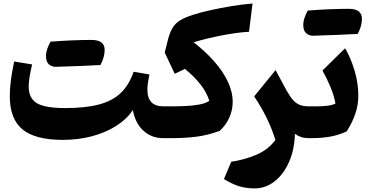

<svg xmlns="http://www.w3.org/2000/svg" viewBox="-20 -785 2096 1091"><path d="M734.9 -159.7Q700.2 -107.4 639.9 -69.3Q579.6 -31.2 502.2 -10.7Q424.8 9.8 336.9 9.8Q179.7 9.8 107.7 -49.8Q35.6 -109.4 35.6 -238.8Q35.6 -319.8 60.5 -435.5L162.6 -418.9Q143.1 -339.4 143.1 -293.5Q143.1 -225.6 190.4 -198.2Q237.8 -170.9 350.6 -170.9Q465.8 -170.9 542.7 -191.4Q619.6 -211.9 666.7 -257.3Q713.9 -302.7 739.3 -377.4L829.1 -361.8Q817.4 -306.2 817.4 -276.4Q817.4 -180.7 907.7 -180.7H908.2V0H907.7Q840.3 0 794.2 -43Q748 -85.9 734.9 -159.7ZM550.8 -415.5Q528.3 -414.1 437.5 -410.2Q346.7 -406.2 297.9 -405.3Q273.4 -405.3 257.3 -419.9Q241.2 -434.6 241.2 -467.8Q241.2 -501 267.1 -548.3Q396.5 -558.1 500 -558.1Q574.7 -558.1 574.7 -501Q574.7 -460.9 550.8 -415.5Z M1415 -765.1 1395 -604.5Q1327.1 -600.6 1242.4 -584.2Q1157.7 -567.9 1080.1 -544.9Q1145.5 -494.1 1195.6 -438Q1245.6 -381.8 1273.9 -322.8Q1302.2 -263.7 1302.2 -204.6Q1302.2 -158.7 1282.2 -115.2Q1262.2 -71.8 1228.5 -41.5Q1162.1 -16.6 1096.4 -8.3Q1030.8 0 956.1 0H908.2Q897.9 0 892.8 -8.1Q887.7 -16.1 887.7 -37.6V-143.1Q887.7 -164.6 892.8 -172.6Q897.9 -180.7 908.2 -180.7H956.5Q994.6 -180.7 1036.4 -182.6Q1078.1 -184.6 1114 -191.4Q1149.9 -198.2 1169.4 -212.4Q1154.3 -260.3 1119.6 -304.7Q1085 -349.1 1030.8 -393.6L973.1 -365.7L916 -486.3L935.1 -562.5Q945.8 -603 961.2 -627.9Q976.6 -652.8 1003.9 -669.7Q1031.2 -686.5 1078.1 -701.2Q1116.2 -713.9 1174.3 -726.8Q1232.4 -739.7 1296.1 -750.2Q1359.9 -760.7 1415 -765.1Z M1545.9 -386.7 1584 -315.9Q1610.4 -264.2 1630.9 -234.6Q1651.4 -205.1 1674.8 -192.9Q1698.2 -180.7 1733.4 -180.7H1733.9V0H1733.4Q1709.5 0 1691.4 -6.1Q1673.3 -12.2 1655.8 -24.4Q1653.3 65.4 1622.3 135.5Q1591.3 205.6 1540.3 245.6Q1489.3 285.6 1426.8 285.6Q1382.8 285.6 1343.8 274.9Q1304.7 264.2 1252.4 232.4L1293.9 134.3Q1368.7 123 1436 94.7Q1503.4 66.4 1544.9 10.3Q1525.4 -52.2 1496.8 -111.8Q1468.3 -171.4 1424.3 -237.3Z M2012.7 -592.3Q1990.2 -590.8 1899.4 -586.9Q1808.6 -583 1759.8 -582Q1735.4 -582 1719.2 -596.7Q1703.1 -611.3 1703.1 -644.5Q1703.1 -677.7 1729 -725.1Q1858.4 -734.9 1961.9 -734.9Q2036.6 -734.9 2036.6 -677.7Q2036.6 -637.7 2012.7 -592.3ZM1733.9 0Q1723.6 0 1718.5 -8.1Q1713.4 -16.1 1713.4 -37.6V-143.1Q1713.4 -164.6 1718.5 -172.6Q1723.6 -180.7 1733.9 -180.7H1776.4Q1809.6 -180.7 1837.9 -183.8Q1866.2 -187 1886.2 -196.3Q1878.9 -239.3 1858.9 -288.1Q1838.9 -336.9 1812.5 -384.3L1940.9 -510.7Q1971.2 -460.4 1993.7 -387.5Q2016.1 -314.5 2016.1 -240.2Q2016.1 -189 1998.8 -137.9Q1981.4 -86.9 1949.7 -38.1Q1906.7 -18.1 1858.2 -9Q1809.6 0 1749.5 0Z"/></svg>

Font: Pinar DS4-Bold
Style: Regular
Weight: 700
Designer: Amin Abedi
Version: Version 2.000